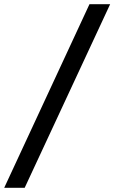

<svg xmlns="http://www.w3.org/2000/svg" viewBox="-55 -789 542 910"><path d="M-35 101 369 -769H467L62 101Z"/></svg>

Font: DM Sans 17pt Medium
Style: Italic
Weight: 500
Italic angle: -10°
Version: Version 4.004;gftools[0.9.30]